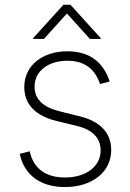

<svg xmlns="http://www.w3.org/2000/svg" viewBox="-20 -767 543 799"><path d="M436.4 -427.9C410.2 -508.2 352.6 -553.6 260.3 -553.6C155.9 -553.6 81 -493.3 81 -405.2C81 -334.9 125.4 -285.5 214.5 -263.8L301.5 -242.5C366.5 -226.6 398.8 -191.4 398.8 -141C398.8 -74.9 339.1 -28.4 250 -28.4C169.4 -28.4 119.3 -66.1 103.7 -137.4L62.1 -126.8C81 -38 148.8 11.4 250.4 11.4C364 11.4 442.8 -51.8 442.8 -142.4C442.8 -212.7 398.8 -261.4 312.9 -282.7L229 -303.6C158 -321 123.9 -354.8 123.9 -406.6C123.9 -470.5 180 -514.2 260.3 -514.2C334.9 -514.2 376.4 -476.9 396.3 -417.3ZM163 -605.1 258.5 -710.9 354 -605.1H398.8V-608.7L273.1 -747.2H244L118.3 -608.7V-605.1Z"/></svg>

Font: Karasuma Gothic
Style: Thin
Weight: 200
Designer: Rasmus Andersson / Ryoko Ishizuka
Foundry: rsms
Version: Version 1.00